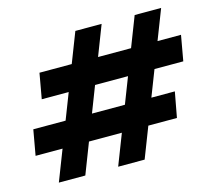

<svg xmlns="http://www.w3.org/2000/svg" viewBox="-104 -860 1104 988"><g transform="rotate(-15 448.0 -366.0)"><path d="M408 0 692 -732H833L549 0ZM92 0 376 -732H516L233 0ZM12 -164 36 -299H790L765 -164ZM118 -437 142 -572H896L872 -437Z"/></g></svg>

Font: DM Sans 18pt Black
Style: Italic
Weight: 900
Italic angle: -10°
Designer: Colophon Foundry, Jonny Pinhorn
Foundry: Colophon Foundry
Version: Version 4.004;gftools[0.9.30]